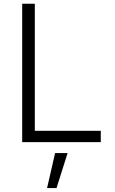

<svg xmlns="http://www.w3.org/2000/svg" viewBox="-20 -747 602 1009"><path d="M96.6 0V-727.3H163V-59.7H509.6V0ZM227.3 241.5 269.5 57.5H335.2L277 241.5Z"/></svg>

Font: Inter Light BETA
Style: Regular
Weight: 300
Designer: Rasmus Andersson
Foundry: rsms
Version: Version 3.011;git-f93a4a705